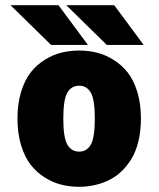

<svg xmlns="http://www.w3.org/2000/svg" viewBox="-20 -706 610 737"><path d="M531.5 -533.5H390L234.5 -686H418.5ZM317.5 -533.5H176L20.5 -686H204.5ZM284 11Q248.5 11 216 3Q183.5 -5 152.2 -24.5Q121 -44 98 -73.2Q75 -102.5 61 -148.2Q47 -194 47 -251Q47 -308 61 -353.5Q75 -399 97.8 -428Q120.5 -457 151.8 -476.5Q183 -496 215.8 -504Q248.5 -512 284 -512Q319 -512 351.5 -504Q384 -496 415.5 -476.5Q447 -457 470 -428Q493 -399 507 -353.5Q521 -308 521 -251Q521 -203 511.2 -163.2Q501.5 -123.5 484.2 -95.5Q467 -67.5 444.5 -46.5Q422 -25.5 395 -13Q368 -0.5 340.5 5.2Q313 11 284 11ZM284 -124Q313.5 -124 328.8 -151.2Q344 -178.5 344 -251Q344 -323 328.8 -350Q313.5 -377 284 -377Q253.5 -377 238.2 -350Q223 -323 223 -251Q223 -178 238.5 -151Q254 -124 284 -124Z"/></svg>

Font: League Mono Narrow ExtraBold
Style: Regular
Weight: 800
Width: 3
Designer: Tyler Finck
Foundry: The League of Moveable Type / Tyler Finck
Version: Version 2.210